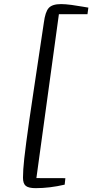

<svg xmlns="http://www.w3.org/2000/svg" viewBox="-20 -849 461 958"><path d="M158.2 89.8Q123 89.8 108.9 78.6Q94.7 67.4 94.7 37.6Q94.7 19 96.2 -4.4Q100.6 -82.5 147.7 -395Q194.8 -707.5 198.7 -735.4Q205.6 -789.6 223.1 -809.1Q240.7 -828.6 284.7 -828.6Q305.2 -828.6 336.7 -824.5Q368.2 -820.3 393.1 -815.7Q418 -811 420.9 -811L416.5 -778.3H273.9L161.6 39.6Q177.7 39.6 234.1 39.8Q290.5 40 306.2 40L302.7 72.3Q228 89.8 158.2 89.8Z"/></svg>

Font: HaufeMerriweatherSansLt
Style: Italic
Weight: 300
Designer: Eben Sorkin ( eben@eyebytes.com )
Foundry: Eben Sorkin
Version: Version 1.56